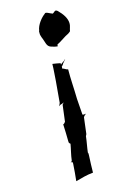

<svg xmlns="http://www.w3.org/2000/svg" viewBox="-132 -697 500 753"><g transform="rotate(-20 118.5 -320.5)"><path d="M113 -585V-584C112 -578 114 -573 115 -567C123 -544 120 -527 137 -520C145 -517 153 -513 162 -512H163C162 -513 164 -517 164 -519C178 -524 194 -534 205 -539C214 -542 222 -546 228 -551C230 -561 237 -571 237 -582C238 -602 227 -622 210 -642C200 -652 197 -642 188 -639C178 -643 162 -657 158 -649C144 -641 120 -618 115 -594H114C114 -591 113 -588 113 -585ZM87 -289C89 -291 96 -294 100 -294C103 -295 107 -296 110 -297C107 -295 103 -292 102 -289L88 -224C86 -221 80 -216 78 -217V-216C77 -196 76 -169 74 -147V-142C75 -141 77 -136 79 -136C74 -116 65 -93 61 -72C60 -70 58 -67 55 -67V-66C56 -67 57 -67 59 -66H61C61 -65 61 -64 62 -63V-59C59 -36 54 -12 50 10H51C73 6 97 1 123 1C125 -20 128 -44 131 -65L132 -74C132 -75 132 -79 131 -80C135 -100 142 -122 146 -143L148 -146V-147L149 -148L150 -149L164 -215C166 -219 173 -224 175 -225V-226C172 -225 165 -225 162 -227L163 -292C166 -333 166 -374 170 -413C163 -414 158 -421 149 -424L150 -428C150 -428 151 -432 150 -432C152 -432 157 -438 158 -439V-440C163 -444 168 -451 172 -453L171 -454C166 -448 156 -446 150 -440C150 -442 151 -445 150 -446C139 -449 130 -452 120 -454H119C117 -432 112 -408 109 -386L94 -301C92 -297 89 -291 87 -289Z"/></g></svg>

Font: Charger Mayhem
Style: Obl
Weight: 400
Designer: Jasper
Foundry: Cannot Into Space Fonts
Version: Version 0.98